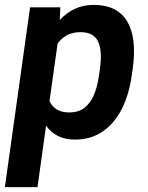

<svg xmlns="http://www.w3.org/2000/svg" viewBox="-33 -558 602 781"><path d="M348.1 -538.1Q444.3 -538.1 484.4 -470.9Q524.4 -403.8 506.8 -278.3L502.9 -251.5Q491.7 -171.4 461.4 -112.8Q431.2 -54.2 383.3 -22.2Q335.4 9.8 272 9.8Q231.4 9.8 202.4 -5.1Q173.3 -20 154.3 -46.9L119.6 203.1H-13.2L89.4 -528.3H212.4L210 -476.6Q237.3 -505.9 271.5 -522Q305.7 -538.1 348.1 -538.1ZM369.6 -251.5 373.5 -278.3Q383.8 -350.6 366 -388.9Q348.1 -427.2 294.4 -427.2Q263.2 -427.2 240 -415Q216.8 -402.8 201.2 -380.4L168.5 -147.5Q177.7 -125.5 197.5 -113Q217.3 -100.6 249.5 -100.6Q285.6 -100.6 309.8 -118.9Q334 -137.2 348.6 -170.9Q363.3 -204.6 369.6 -251.5Z"/></svg>

Font: Robert Sans ExtraBold
Style: Italic
Weight: 800
Italic angle: -8°
Designer: Christian Robertson (extended by Adam Twardoch)
Foundry: Google
Version: Version 12.135;April 2, 2019;FontCreator 11.5.0.2425 64-bit;